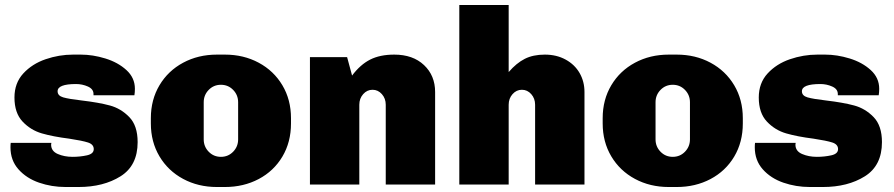

<svg xmlns="http://www.w3.org/2000/svg" viewBox="-20 -740 3584 770"><path d="M521 -384Q521 -370 519 -358H355V-363Q355 -383 332.5 -393Q310 -403 285 -403Q211 -403 211 -374Q211 -356 233.5 -349.5Q256 -343 308 -337Q376 -329 420.5 -317Q465 -305 498.5 -270.5Q532 -236 532 -170Q532 -76 463.5 -33Q395 10 295 10H243Q187 10 136.5 -7.5Q86 -25 54 -61Q22 -97 22 -149Q22 -160 23 -167H186Q185 -164 185 -160Q185 -134 211.5 -122.5Q238 -111 271 -111Q301 -111 328.5 -117Q356 -123 356 -142Q356 -161 333 -168.5Q310 -176 257 -184Q193 -192 148 -205Q103 -218 70.5 -252.5Q38 -287 38 -349Q38 -407 73.5 -445.5Q109 -484 163 -502.5Q217 -521 273 -521H304Q352 -521 402.5 -505.5Q453 -490 487 -459Q521 -428 521 -384Z M585 -245V-266Q585 -340 619.5 -398Q654 -456 714.5 -488.5Q775 -521 850 -521H882Q957 -521 1017.5 -488.5Q1078 -456 1112.5 -398Q1147 -340 1147 -266V-245Q1147 -170 1112.5 -112Q1078 -54 1017.5 -22Q957 10 882 10H850Q775 10 714.5 -22.5Q654 -55 619.5 -113Q585 -171 585 -245ZM935 -181V-330Q935 -359 915 -379.5Q895 -400 866 -400Q837 -400 817 -379.5Q797 -359 797 -330V-181Q797 -152 817 -131.5Q837 -111 866 -111Q895 -111 915 -131.5Q935 -152 935 -181Z M1725 -371V0H1527V-320Q1527 -345 1511.5 -362.5Q1496 -380 1474 -380Q1452 -380 1436.5 -362.5Q1421 -345 1421 -320V0H1223V-511H1372L1392 -437Q1425 -481 1464.5 -501Q1504 -521 1561 -521Q1636 -521 1680.5 -479Q1725 -437 1725 -371Z M2324 -371V0H2126V-320Q2126 -345 2110.5 -362.5Q2095 -380 2073 -380Q2051 -380 2035.5 -362.5Q2020 -345 2020 -320V0H1822V-720H2020V-451Q2051 -487 2084.5 -504Q2118 -521 2165 -521Q2212 -521 2248.5 -501Q2285 -481 2304.5 -447Q2324 -413 2324 -371Z M2397 -245V-266Q2397 -340 2431.5 -398Q2466 -456 2526.5 -488.5Q2587 -521 2662 -521H2694Q2769 -521 2829.5 -488.5Q2890 -456 2924.5 -398Q2959 -340 2959 -266V-245Q2959 -170 2924.5 -112Q2890 -54 2829.5 -22Q2769 10 2694 10H2662Q2587 10 2526.5 -22.5Q2466 -55 2431.5 -113Q2397 -171 2397 -245ZM2747 -181V-330Q2747 -359 2727 -379.5Q2707 -400 2678 -400Q2649 -400 2629 -379.5Q2609 -359 2609 -330V-181Q2609 -152 2629 -131.5Q2649 -111 2678 -111Q2707 -111 2727 -131.5Q2747 -152 2747 -181Z M3506 -384Q3506 -370 3504 -358H3340V-363Q3340 -383 3317.5 -393Q3295 -403 3270 -403Q3196 -403 3196 -374Q3196 -356 3218.5 -349.5Q3241 -343 3293 -337Q3361 -329 3405.5 -317Q3450 -305 3483.5 -270.5Q3517 -236 3517 -170Q3517 -76 3448.5 -33Q3380 10 3280 10H3228Q3172 10 3121.5 -7.5Q3071 -25 3039 -61Q3007 -97 3007 -149Q3007 -160 3008 -167H3171Q3170 -164 3170 -160Q3170 -134 3196.5 -122.5Q3223 -111 3256 -111Q3286 -111 3313.5 -117Q3341 -123 3341 -142Q3341 -161 3318 -168.5Q3295 -176 3242 -184Q3178 -192 3133 -205Q3088 -218 3055.5 -252.5Q3023 -287 3023 -349Q3023 -407 3058.5 -445.5Q3094 -484 3148 -502.5Q3202 -521 3258 -521H3289Q3337 -521 3387.5 -505.5Q3438 -490 3472 -459Q3506 -428 3506 -384Z"/></svg>

Font: Chivo Black
Style: Regular
Weight: 900
Designer: Hector Gatti
Foundry: Omnibus-Type
Version: Version 1.007